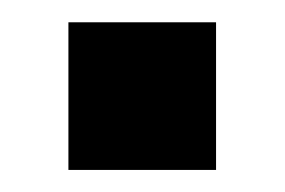

<svg xmlns="http://www.w3.org/2000/svg" viewBox="-20 -154 258 174"><path d="M42 -133.8H175.8V0H42Z"/></svg>

Font: Overused Grotesk SemiBold
Style: Regular
Weight: 600
Version: Version 0.002